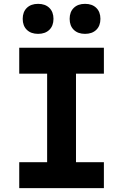

<svg xmlns="http://www.w3.org/2000/svg" viewBox="-20 -978 640 998"><path d="M80 0V-135H225V-595H80V-730H520V-595H375V-135H520V0ZM422 -802Q385 -802 363.5 -823Q342 -844 342 -880Q342 -916 363.5 -937Q385 -958 422 -958Q459 -958 480.5 -937Q502 -916 502 -880Q502 -844 480.5 -823Q459 -802 422 -802ZM178 -802Q141 -802 119.5 -823Q98 -844 98 -880Q98 -916 119.5 -937Q141 -958 178 -958Q215 -958 236.5 -937Q258 -916 258 -880Q258 -844 236.5 -823Q215 -802 178 -802Z"/></svg>

Font: JetBrains Mono NL ExtraBold
Style: Regular
Weight: 800
Designer: Philipp Nurullin, Konstantin Bulenkov
Foundry: JetBrains
Version: Version 2.304; ttfautohint (v1.8.4.7-5d5b)